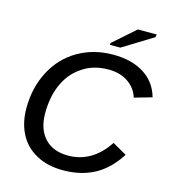

<svg xmlns="http://www.w3.org/2000/svg" viewBox="-126 -977 981 1090"><g transform="rotate(15 364.5 -432.0)"><path d="M582.5 -214.8 666 -167Q607.9 -75.7 528.8 -33Q449.7 9.8 343.8 9.8Q253.4 9.8 188 -25.9Q122.1 -61 87.6 -126.2Q53.2 -191.4 53.2 -277.8Q53.2 -398.9 104.5 -496.1Q155.8 -593.3 247.1 -645.8Q338.4 -698.2 452.1 -698.2Q560.5 -698.2 633.1 -652.8Q705.6 -607.4 729.5 -522L626.5 -492.7Q609.9 -546.4 563 -578.1Q516.1 -609.9 447.8 -609.9Q353 -609.9 286.1 -559.6Q227.1 -518.1 195.3 -445.1Q163.6 -372.1 163.6 -277.3Q163.6 -184.1 212.9 -131.1Q262.2 -78.1 351.1 -78.1Q420.9 -78.1 479.5 -112.5Q538.1 -147 582.5 -214.8ZM656.7 -856 479.5 -747.1H418L419.9 -758.8L548.8 -872.6H659.7Z"/></g></svg>

Font: Arimo Medium
Style: Italic
Weight: 500
Italic angle: -12°
Designer: Steve Matteson
Foundry: Monotype Imaging Inc.
Version: Version 1.33